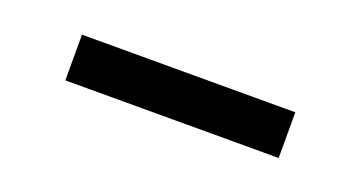

<svg xmlns="http://www.w3.org/2000/svg" viewBox="-23 -786 556 296"><g transform="rotate(20 255.0 -637.5)"><path d="M80 -600V-675H430V-600Z"/></g></svg>

Font: Von Book
Style: Regular
Weight: 400
Version: Version 4.000; ttfautohint (v1.8.4.7-5d5b)